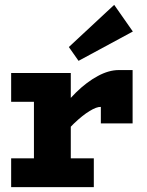

<svg xmlns="http://www.w3.org/2000/svg" viewBox="-20 -772 607 792"><path d="M216 -180V-295Q251 -349 294.5 -391.5Q338 -434 383.5 -458.5Q429 -483 470 -483H527V-263H396V-331Q379 -332 349.5 -314Q320 -296 285 -262.5Q250 -229 216 -180ZM26 0V-119H367V0ZM120 -40V-471H272V-40ZM26 -352V-471H262V-352ZM304 -521 264 -578 451 -752 528 -642Z"/></svg>

Font: BioRhyme ExtraBold
Style: Regular
Weight: 800
Designer: Aoife Mooney
Foundry: Aoife Mooney Type
Version: Version 1.600;gftools[0.9.33]